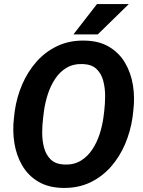

<svg xmlns="http://www.w3.org/2000/svg" viewBox="-20 -922 709 952"><path d="M641.1 -374.5 637.2 -340.3Q627.4 -272 600.6 -208.5Q573.7 -145 530.3 -95.5Q486.8 -45.9 427 -17.3Q367.2 11.2 291.5 9.8Q219.2 8.3 169.2 -21.7Q119.1 -51.8 90.1 -101.6Q61 -151.4 51.3 -212.6Q41.5 -273.9 49.3 -338.4L53.2 -372.1Q63 -440.4 90.1 -503.4Q117.2 -566.4 160.9 -616Q204.6 -665.5 264.4 -693.8Q324.2 -722.2 398.9 -720.7Q471.2 -719.7 521.2 -689.7Q571.3 -659.7 600.3 -610.1Q629.4 -560.5 639.2 -499.3Q648.9 -438 641.1 -374.5ZM492.7 -338.4 497.1 -373.5Q501 -406.7 501.2 -445.6Q501.5 -484.4 492.2 -520.3Q482.9 -556.2 459.2 -579.3Q435.5 -602.5 391.1 -604.5Q343.3 -606 309.3 -585.4Q275.4 -564.9 252.7 -530Q230 -495.1 216.8 -453.9Q203.6 -412.6 198.2 -373L193.8 -337.9Q189.5 -305.2 189.2 -265.9Q189 -226.6 198.2 -190.7Q207.5 -154.8 231.4 -131.3Q255.4 -107.9 299.8 -106Q347.2 -104.5 381.1 -125.5Q415 -146.5 438 -181.4Q460.9 -216.3 474.1 -257.6Q487.3 -298.8 492.7 -338.4ZM344.2 -751.5 460.9 -901.9H618.7L464.8 -751.5Z"/></svg>

Font: Roboto
Style: Bold Italic
Weight: 700
Italic angle: -12°
Designer: Christian Robertson
Foundry: Google
Version: Version 3.0